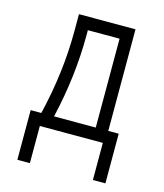

<svg xmlns="http://www.w3.org/2000/svg" viewBox="-109 -679 758 889"><g transform="rotate(15 270.0 -234.5)"><path d="M118 128H58V-110H109Q159 -318 159 -516V-565V-597H430V-110H480V128H420V-50H118ZM170 -110H370V-536H218V-514Q218 -315 170 -110Z"/></g></svg>

Font: 3270 Nerd Font
Style: Regular
Weight: 400
Monospace: yes
Version: Version 3.0.1;Nerd Fonts 3.3.0